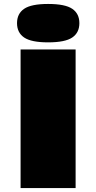

<svg xmlns="http://www.w3.org/2000/svg" viewBox="-20 -950 487 970"><path d="M223 -736Q138 -736 102 -760.5Q66 -785 66 -833Q66 -881 102 -905.5Q138 -930 223 -930Q309 -930 345 -905.5Q381 -881 381 -833Q381 -785 345 -760.5Q309 -736 223 -736ZM84 0V-700H362V0Z"/></svg>

Font: Georama Extra Expanded ExtraBold
Style: Regular
Weight: 800
Width: 8
Designer: Jean-Baptiste Levee
Foundry: Production Type
Version: Version 1.000